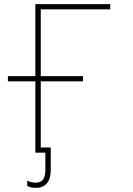

<svg xmlns="http://www.w3.org/2000/svg" viewBox="-20 -734 640 923"><path d="M176 -689V-368H379V-343H176V-25H224V84Q224 125 205.5 147Q187 169 153 169Q127 169 111 160V135Q131 144 153 144Q176 144 187 129Q198 114 198 81V0H171H150V-343H18V-368H150V-714H510V-689Z"/></svg>

Font: Noto Sans Mono UI Thin
Style: Regular
Weight: 250
Monospace: yes
Designer: Monotype Design team
Foundry: Monotype Imaging Inc.
Version: Version 1.000